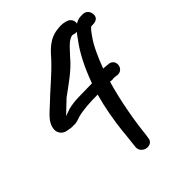

<svg xmlns="http://www.w3.org/2000/svg" viewBox="-164 -758 772 853"><g transform="rotate(-30 222.0 -331.0)"><path d="M311 -664H302C286 -664 272 -659 259 -654C204 -633 184 -586 164 -547C133 -489 93 -435 61 -381C49 -361 41 -352 31 -331C18 -307 11 -264 43 -247C50 -243 59 -241 68 -242H69C82 -244 90 -242 106 -248C124 -251 135 -261 145 -267V-268H146C180 -287 219 -300 267 -313C266 -249 272 -181 281 -122C287 -83 292 -58 293 -46L296 -27V-26C306 17 374 8 365 -35L363 -53C350 -134 341 -238 343 -335C348 -336 354 -337 359 -338V-339C368 -342 375 -343 376 -343H377L386 -344C429 -352 417 -416 375 -406C365 -404 360 -404 346 -401C351 -455 360 -512 375 -550C383 -572 391 -591 397 -591C416 -595 437 -605 430 -630C426 -644 412 -660 391 -656H390L380 -653C368 -651 355 -643 345 -632C344 -651 328 -664 311 -664ZM313 -568C290 -513 276 -442 270 -369L253 -364C206 -350 166 -342 128 -321L97 -300C102 -308 108 -316 117 -332L141 -371C175 -414 219 -463 244 -518C257 -542 271 -573 285 -586C295 -596 301 -598 302 -598H312C317 -598 322 -599 326 -601C322 -591 317 -580 313 -568Z"/></g></svg>

Font: Stray Cat
Style: ExBdExt
Weight: 800
Version: Version 1.0